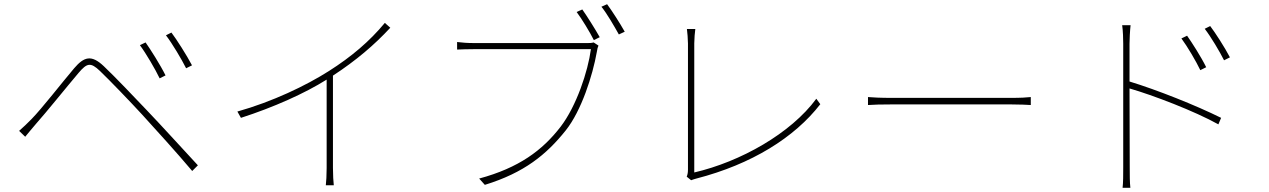

<svg xmlns="http://www.w3.org/2000/svg" viewBox="-20 -865 6040 914"><path d="M673 -663 646 -650C675 -611 720 -534 740 -492L768 -506C744 -555 695 -632 673 -663ZM796 -710 770 -697C800 -658 845 -582 866 -540L894 -554C869 -602 819 -680 796 -710ZM71 -242 100 -214C113 -229 133 -255 151 -275C201 -331 298 -452 354 -518C394 -565 411 -570 456 -527C504 -481 601 -380 658 -318C728 -241 820 -140 895 -51L922 -78C845 -161 748 -268 680 -339C623 -399 528 -499 474 -550C415 -606 380 -595 333 -540C276 -473 180 -349 130 -298C108 -276 93 -261 71 -242Z M1110 -334 1127 -304C1282 -354 1430 -420 1535 -486V-65C1535 -34 1533 3 1531 17H1569C1567 3 1565 -34 1565 -65V-505C1675 -577 1761 -650 1838 -733L1812 -756C1739 -668 1653 -595 1546 -527C1436 -457 1277 -381 1110 -334Z M2752 -820 2725 -808C2749 -776 2787 -714 2807 -674L2835 -688C2813 -727 2774 -789 2752 -820ZM2870 -845 2843 -833C2869 -801 2903 -742 2926 -701L2954 -714C2931 -755 2893 -814 2870 -845ZM2829 -648 2806 -663C2795 -660 2788 -660 2777 -660C2742 -660 2276 -660 2237 -660C2204 -660 2181 -662 2156 -665V-629C2181 -630 2202 -631 2236 -631C2276 -631 2738 -631 2793 -631C2779 -525 2724 -360 2649 -262C2562 -149 2450 -66 2261 -15L2288 15C2476 -43 2581 -129 2673 -244C2748 -338 2801 -505 2821 -617C2824 -635 2825 -639 2829 -648Z M3249 -24 3270 -7C3278 -10 3287 -13 3295 -15C3558 -83 3762 -210 3885 -369L3866 -395C3745 -230 3505 -95 3285 -44C3285 -70 3285 -580 3285 -659C3285 -678 3288 -716 3290 -727H3250C3252 -716 3255 -674 3255 -658C3255 -580 3255 -106 3255 -57C3255 -41 3252 -31 3249 -24Z M4112 -403V-365C4137 -367 4176 -368 4230 -368C4261 -368 4730 -368 4790 -368C4837 -368 4870 -366 4887 -365V-403C4869 -401 4842 -399 4789 -399C4730 -399 4259 -399 4230 -399C4169 -399 4136 -401 4112 -403Z M5631 -695 5604 -682C5633 -643 5674 -573 5694 -531L5722 -545C5698 -594 5653 -664 5631 -695ZM5741 -741 5715 -728C5745 -689 5786 -620 5807 -578L5835 -592C5810 -640 5764 -711 5741 -741ZM5327 -69C5327 -34 5327 4 5324 29H5361C5358 4 5358 -34 5358 -69L5357 -444C5468 -412 5667 -336 5780 -273L5793 -304C5672 -364 5488 -437 5357 -477V-657C5357 -676 5359 -719 5362 -745H5322C5326 -718 5327 -678 5327 -657C5327 -574 5327 -104 5327 -69Z"/></svg>

Font: Noto Sans CJK HK Thin
Style: Regular
Weight: 100
Designer: Ryoko NISHIZUKA 西塚涼子 (kana, bopomofo & ideographs); Paul D. Hunt (Latin, Greek & Cyrillic); Sandoll Communications 산돌커뮤니
Foundry: Adobe
Version: Version 2.004;hotconv 1.0.118;makeotfexe 2.5.65603